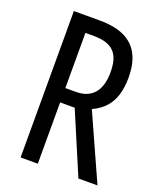

<svg xmlns="http://www.w3.org/2000/svg" viewBox="-134 -797 729 880"><g transform="rotate(20 230.5 -357.0)"><path d="M199 -714Q273 -714 320 -691.5Q367 -669 390 -624.5Q413 -580 413 -513Q413 -466 402 -429Q391 -392 367 -365Q343 -338 304 -320L448 0H355L228 -299H157V0H73V-714ZM200 -638H157V-369H209Q266 -369 296.5 -404Q327 -439 327 -509Q327 -555 313.5 -583Q300 -611 272 -624.5Q244 -638 200 -638Z"/></g></svg>

Font: Noto Sans ExtraCondensed
Style: Regular
Weight: 400
Width: 2
Designer: Monotype Design Team
Foundry: Monotype Imaging Inc.
Version: Version 2.013